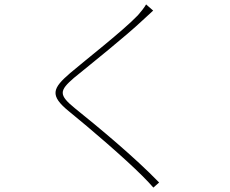

<svg xmlns="http://www.w3.org/2000/svg" viewBox="-20 -803 1040 870"><path d="M674 -755 642 -783C635 -770 616 -746 605 -734C537 -663 371 -534 298 -472C218 -403 203 -371 293 -298C388 -221 544 -87 625 -6C644 13 661 31 675 47L701 24C591 -90 427 -226 320 -312C245 -373 248 -392 315 -450C396 -516 552 -641 624 -709C634 -718 663 -745 674 -755Z"/></svg>

Font: Harano Aji Gothic TW ExtraLight
Style: Regular
Weight: 250
Foundry: Masamichi Hosoda
Version: HaranoAjiGothicTW-ExtraLight version 20230610;ttx 4.39.4